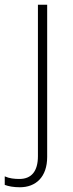

<svg xmlns="http://www.w3.org/2000/svg" viewBox="-71 -550 308 810"><path d="M13 240C80 240 128 197 128 112V-530H89V109C89 172 62 205 11 205C-10 205 -31 203 -51 194V230C-35 236 -14 240 13 240Z"/></svg>

Font: Noto Sans Thai Looped ExtraLight
Style: Regular
Weight: 200
Designer: Sasikarn Vongin, Ben Mitchell
Foundry: The Fontpad Ltd
Version: Version 1.001